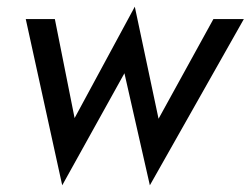

<svg xmlns="http://www.w3.org/2000/svg" viewBox="-20 -517 749 574"><path d="M57 -460H144L203 -164L383 -497L454 -162L618 -460H709L428 37L352 -298L166 37Z"/></svg>

Font: Jost*
Style: Italic
Weight: 400
Italic angle: -10°
Version: Version 3.7